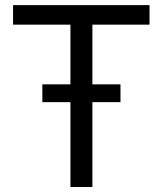

<svg xmlns="http://www.w3.org/2000/svg" viewBox="-20 -748 650 768"><path d="M32.2 -649.4V-727.5H578.1V-649.4H349.6V0H261.7V-649.4ZM149.4 -339.4V-410.6H461.9V-339.4Z"/></svg>

Font: Inter Display
Style: Regular
Weight: 400
Designer: Rasmus Andersson
Foundry: rsms
Version: Version 4.000;git-37864ae